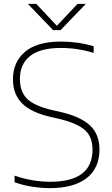

<svg xmlns="http://www.w3.org/2000/svg" viewBox="-20 -964 581 993"><path d="M237.5 9Q195.5 9 147.8 1.8Q100 -5.5 55.5 -21.5V-55.5Q105.5 -38.5 151.8 -31.2Q198 -24 239 -24Q458.5 -24 458.5 -190Q458.5 -259 415.8 -294.2Q373 -329.5 276.5 -351.5L243 -359Q142.5 -381.5 94.8 -428.8Q47 -476 47 -554Q47 -643.5 109.5 -696.2Q172 -749 296.5 -749Q339 -749 382.5 -742.8Q426 -736.5 464.5 -724.5V-690.5Q421.5 -703.5 379.2 -709.8Q337 -716 294.5 -716Q188.5 -716 135.8 -674.5Q83 -633 83 -556Q83 -488.5 121.5 -451.8Q160 -415 253 -394L286.5 -386.5Q396 -362 445.2 -315.5Q494.5 -269 494.5 -191Q494.5 -94 427.8 -42.5Q361 9 237.5 9ZM255 -808 124 -944H167.5L274 -830.5L381 -944H424L293 -808Z"/></svg>

Font: Encode Sans SmExp Th
Style: Regular
Weight: 100
Width: 6
Designer: Multiple Designers
Foundry: Impallari Type
Version: Version 3.002; ttfautohint (v1.8.3) -l 8 -r 50 -G 200 -x 14 